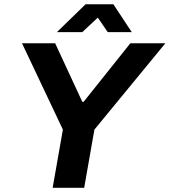

<svg xmlns="http://www.w3.org/2000/svg" viewBox="-20 -892 805 912"><path d="M230.1 0 278.7 -276.4 84.6 -686.4H242L370.9 -408.5H377.3L599.1 -686.4H765.4L428.4 -276.4L379.9 0ZM250.4 -739.5 386.5 -871.7H518.5L605.8 -739.5H491.6L422.2 -841L478.7 -840.2L371 -739.5Z"/></svg>

Font: Archivo Variable SemiBold
Style: Italic
Weight: 600
Italic angle: -10°
Designer: Hector Gatti
Foundry: Omnibus-Type
Version: Version 2.001